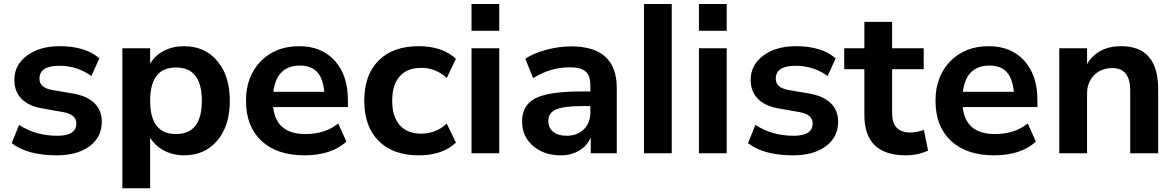

<svg xmlns="http://www.w3.org/2000/svg" viewBox="-20 -787 6037 986"><path d="M271.5 10.7Q121.1 10.7 40 -51.8L78.1 -145.5Q163.1 -89.8 274.4 -89.8Q372.1 -89.8 372.1 -153.3Q372.1 -198.2 306.6 -210.9L196.3 -230.5Q127 -242.2 90.3 -279.8Q53.7 -317.4 53.7 -377Q53.7 -453.1 118.7 -501.5Q183.6 -549.8 286.1 -549.8Q418.9 -549.8 490.2 -487.3L449.2 -396.5Q377 -449.2 284.2 -449.2Q182.6 -449.2 182.6 -382.8Q182.6 -336.9 246.1 -325.2L355.5 -306.6Q427.7 -293.9 465.3 -256.8Q502.9 -219.7 502.9 -162.1Q502.9 -83 439.9 -36.1Q377 10.7 271.5 10.7Z M924.8 -549.8Q1032.2 -549.8 1096.2 -473.6Q1160.2 -397.5 1160.2 -269.5Q1160.2 -141.6 1096.2 -65.4Q1032.2 10.7 924.8 10.7Q868.2 10.7 822.3 -13.7Q776.4 -38.1 751 -80.1V179.7H608.4V-539.1H751V-460Q775.4 -502 821.3 -525.9Q867.2 -549.8 924.8 -549.8ZM883.8 -440.4Q751 -440.4 751 -269.5Q751 -98.6 883.8 -98.6Q1016.6 -98.6 1016.6 -269.5Q1016.6 -440.4 883.8 -440.4Z M1543.9 10.7Q1402.3 10.7 1322.8 -63.5Q1243.2 -137.7 1243.2 -269.5Q1243.2 -394.5 1318.8 -472.2Q1394.5 -549.8 1516.6 -549.8Q1631.8 -549.8 1699.2 -475.1Q1766.6 -400.4 1766.6 -273.4V-237.3H1382.8Q1397.5 -98.6 1548.8 -98.6Q1651.4 -98.6 1716.8 -153.3L1758.8 -59.6Q1680.7 10.7 1543.9 10.7ZM1383.8 -315.4H1645.5Q1638.7 -384.8 1608.4 -417.5Q1578.1 -450.2 1520.5 -450.2Q1400.4 -450.2 1383.8 -315.4Z M2129.9 10.7Q1998 10.7 1924.3 -63.5Q1850.6 -137.7 1850.6 -269.5Q1850.6 -402.3 1924.3 -476.1Q1998 -549.8 2129.9 -549.8Q2251 -549.8 2321.3 -485.4L2274.4 -386.7Q2217.8 -438.5 2143.6 -438.5Q2071.3 -438.5 2032.7 -395Q1994.1 -351.6 1994.1 -269.5Q1994.1 -188.5 2032.7 -144.5Q2071.3 -100.6 2143.6 -100.6Q2217.8 -100.6 2274.4 -152.3L2321.3 -54.7Q2252.9 10.7 2129.9 10.7Z M2401.4 -628.9V-766.6H2543.9V-628.9ZM2401.4 0V-539.1H2543.9V0Z M2859.4 10.7Q2772.5 10.7 2716.8 -38.1Q2661.1 -86.9 2661.1 -163.1Q2661.1 -247.1 2729.5 -282.2Q2797.9 -317.4 2967.8 -317.4H3011.7V-349.6Q3011.7 -398.4 2987.3 -419.9Q2962.9 -441.4 2907.2 -441.4Q2805.7 -441.4 2717.8 -385.7L2677.7 -485.4Q2719.7 -513.7 2785.2 -531.2Q2850.6 -548.8 2914.1 -548.8Q3147.5 -548.8 3147.5 -334V0H3013.7V-81.1Q2995.1 -38.1 2954.6 -13.7Q2914.1 10.7 2859.4 10.7ZM2795.9 -166Q2795.9 -129.9 2821.3 -109.9Q2846.7 -89.8 2889.6 -89.8Q2944.3 -89.8 2978 -122.6Q3011.7 -155.3 3011.7 -209V-242.2H2968.8Q2874 -242.2 2835 -224.6Q2795.9 -207 2795.9 -166Z M3287.1 0V-766.6H3429.7V0Z M3569.3 -628.9V-766.6H3711.9V-628.9ZM3569.3 0V-539.1H3711.9V0Z M4052.7 10.7Q3902.3 10.7 3821.3 -51.8L3859.4 -145.5Q3944.3 -89.8 4055.7 -89.8Q4153.3 -89.8 4153.3 -153.3Q4153.3 -198.2 4087.9 -210.9L3977.5 -230.5Q3908.2 -242.2 3871.6 -279.8Q3835 -317.4 3835 -377Q3835 -453.1 3899.9 -501.5Q3964.8 -549.8 4067.4 -549.8Q4200.2 -549.8 4271.5 -487.3L4230.5 -396.5Q4158.2 -449.2 4065.4 -449.2Q3963.9 -449.2 3963.9 -382.8Q3963.9 -336.9 4027.3 -325.2L4136.7 -306.6Q4209 -293.9 4246.6 -256.8Q4284.2 -219.7 4284.2 -162.1Q4284.2 -83 4221.2 -36.1Q4158.2 10.7 4052.7 10.7Z M4631.8 10.7Q4418.9 10.7 4418.9 -196.3V-431.6H4315.4V-539.1H4418.9V-674.8H4561.5V-539.1H4723.6V-431.6H4561.5V-204.1Q4561.5 -106.4 4656.2 -106.4Q4680.7 -106.4 4724.6 -119.1L4746.1 -13.7Q4693.4 10.7 4631.8 10.7Z M5085 10.7Q4943.4 10.7 4863.8 -63.5Q4784.2 -137.7 4784.2 -269.5Q4784.2 -394.5 4859.9 -472.2Q4935.5 -549.8 5057.6 -549.8Q5172.9 -549.8 5240.2 -475.1Q5307.6 -400.4 5307.6 -273.4V-237.3H4923.8Q4938.5 -98.6 5089.8 -98.6Q5192.4 -98.6 5257.8 -153.3L5299.8 -59.6Q5221.7 10.7 5085 10.7ZM4924.8 -315.4H5186.5Q5179.7 -384.8 5149.4 -417.5Q5119.1 -450.2 5061.5 -450.2Q4941.4 -450.2 4924.8 -315.4Z M5419.9 0V-539.1H5562.5V-459Q5619.1 -549.8 5737.3 -549.8Q5927.7 -549.8 5927.7 -329.1V0H5784.2V-322.3Q5784.2 -437.5 5692.4 -437.5Q5634.8 -437.5 5598.6 -400.9Q5562.5 -364.3 5562.5 -305.7V0Z"/></svg>

Font: Min Sans Bold
Style: Regular
Weight: 700
Designer: Jinseong-Kim, NotoSansCJK, Nunito
Foundry: Jinseong-Kim
Version: Version 1.400;Glyphs 3.1.2 (3151)